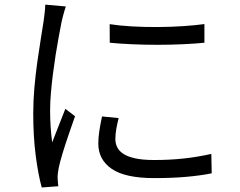

<svg xmlns="http://www.w3.org/2000/svg" viewBox="-20 -780 1040 833"><path d="M455.8 -675.2Q496.9 -668.6 551.6 -665.5Q606.3 -662.4 664.7 -662.7Q723.1 -663.1 776.4 -666.7Q829.8 -670.4 866.9 -675.6V-594.6Q827.1 -590.6 773.5 -588.1Q720 -585.6 662.6 -585.6Q605.2 -585.6 551.1 -588.1Q497 -590.6 456.2 -594.6ZM494.8 -267.7Q487.9 -240.6 484.2 -218.7Q480.5 -196.7 480.5 -176.1Q480.5 -158.9 487.9 -142.6Q495.3 -126.3 513.8 -113.5Q532.4 -100.7 565.1 -93.3Q597.9 -85.8 649 -85.8Q716.6 -85.8 776.7 -92.3Q836.7 -98.8 896.8 -112.2L898.5 -28.1Q852 -18.5 789.5 -12.9Q727 -7.3 649 -7.3Q523.4 -7.3 465 -47.2Q406.5 -87.1 406.5 -157.3Q406.5 -182 410.7 -210.4Q414.9 -238.9 422.6 -274.8ZM265.5 -752Q262.7 -744.1 259.1 -731.6Q255.6 -719.2 252.4 -706.8Q249.2 -694.4 247.2 -685.4Q241.8 -657.2 234.9 -620.6Q228 -584.1 221.5 -542.6Q215 -501.1 209.6 -458.5Q204.2 -415.9 200.8 -375.8Q197.4 -335.7 197.4 -301.6Q197.4 -265.4 199.5 -232.3Q201.7 -199.2 206.3 -162.1Q215.2 -184.6 225.3 -210.6Q235.5 -236.7 245.6 -262.3Q255.8 -287.9 263.6 -308L305.5 -275.6Q293 -240.4 278.2 -197.2Q263.4 -154 251.4 -114.6Q239.5 -75.3 234.7 -51.6Q232.7 -41.2 231 -28.3Q229.4 -15.4 230 -6.6Q230.6 0.8 231.2 10.5Q231.8 20.3 232.8 28L161.1 33.4Q146.1 -20.3 135.1 -103.6Q124.2 -186.9 124.2 -288.3Q124.2 -343.5 129.3 -400.9Q134.4 -458.3 142.1 -512.7Q149.8 -567.1 157.2 -612.5Q164.6 -658 169.3 -689Q171.6 -706.5 173.8 -725Q176 -743.5 176.4 -759.9Z"/></svg>

Font: Noto Sans JP
Style: Regular
Weight: 100
Designer: Ryoko NISHIZUKA 西塚涼子 (kana, bopomofo & ideographs); Paul D. Hunt (Latin, Greek & Cyrillic); Sandoll Communications 산돌커뮤니
Foundry: Adobe
Version: Version 2.004;hotconv 1.0.118;makeotfexe 2.5.65603